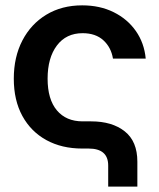

<svg xmlns="http://www.w3.org/2000/svg" viewBox="-20 -547 584 707"><path d="M378.4 140.1V62.5Q378.4 0 306.2 0H282.7Q207.5 0 150.6 -31.2Q93.8 -62.5 62.3 -120.1Q30.8 -177.7 30.8 -257.3Q30.8 -336.9 62.3 -397.7Q93.8 -458.5 150.6 -492.9Q207.5 -527.3 282.7 -527.3Q347.7 -527.3 398.4 -502.2Q449.2 -477.1 480.2 -432.9Q511.2 -388.7 516.6 -331.1H396Q389.2 -372.6 360.6 -398.7Q332 -424.8 284.2 -424.8Q223.6 -424.8 189.5 -379.4Q155.3 -334 155.3 -257.3Q155.3 -181.2 189.5 -140.6Q223.6 -100.1 284.2 -100.1H315.4Q393.1 -100.1 439.5 -63.2Q485.8 -26.4 485.8 48.3V140.1Z"/></svg>

Font: Inter Display SemiBold
Style: Regular
Weight: 600
Designer: Rasmus Andersson
Foundry: rsms
Version: Version 4.001;git-9221beed3